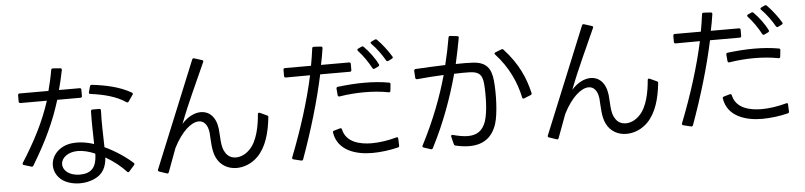

<svg xmlns="http://www.w3.org/2000/svg" viewBox="-48 -1096 5942 1418"><g transform="rotate(-5 2922.5 -386.5)"><path d="M97 -593C97 -586 102 -581 109 -581H305C256 -428 183 -288 88 -139C84 -131 86 -125 94 -123L149 -106C155 -104 161 -106 164 -112C267 -282 333 -421 382 -581H554C562 -581 566 -586 566 -593V-640C566 -648 562 -652 554 -652H401C413 -698 425 -746 435 -797C437 -805 433 -810 425 -811L370 -815C363 -816 358 -812 357 -805C348 -752 336 -701 323 -652H109C102 -652 97 -648 97 -640ZM939 -569C944 -576 943 -582 936 -586C852 -635 749 -657 646 -669C639 -670 634 -667 632 -660L620 -617C618 -609 621 -604 629 -603C733 -589 821 -566 890 -519C897 -515 903 -516 907 -523ZM905 -51C910 -57 910 -63 904 -68C851 -116 777 -166 699 -202C697 -297 693 -393 697 -475C697 -483 693 -487 685 -487H636C628 -487 624 -483 623 -476C621 -403 623 -317 625 -232C582 -246 538 -254 497 -254C450 -254 407 -244 371 -218C297 -165 288 -72 342 -11C377 31 443 48 496 48C535 48 574 40 607 24C670 -5 694 -58 699 -126C759 -91 814 -47 850 -7C855 -1 861 -1 866 -7ZM627 -161C627 -155 627 -149 627 -145C622 -60 587 -16 499 -16C465 -16 429 -26 405 -46C366 -78 365 -132 412 -166C436 -183 466 -191 500 -191C539 -191 583 -180 627 -161Z M1141 31C1148 34 1153 31 1156 24C1178 -35 1200 -94 1221 -151C1282 -271 1355 -331 1409 -331C1447 -331 1475 -301 1482 -241C1487 -181 1484 -108 1512 -52C1542 8 1599 36 1659 36C1715 36 1774 12 1818 -33C1884 -101 1912 -204 1924 -317C1925 -324 1922 -329 1916 -331L1864 -355C1856 -358 1850 -355 1849 -346C1843 -265 1822 -148 1764 -91C1734 -59 1696 -42 1661 -42C1628 -42 1598 -57 1581 -89C1553 -130 1558 -214 1552 -263C1541 -355 1490 -398 1430 -398C1383 -398 1331 -372 1288 -323C1345 -473 1415 -618 1480 -765C1483 -772 1481 -778 1473 -780L1416 -798C1409 -800 1404 -798 1401 -791C1321 -592 1206 -317 1079 -4C1075 4 1078 9 1085 12Z M2871 -668C2878 -671 2880 -677 2876 -684C2850 -728 2808 -782 2773 -817C2768 -822 2762 -822 2756 -819L2731 -807C2723 -803 2722 -797 2728 -791C2767 -753 2804 -700 2827 -659C2831 -653 2836 -651 2843 -654ZM2066 -610C2066 -602 2071 -598 2078 -598C2141 -598 2200 -598 2258 -599C2218 -413 2153 -208 2074 -7C2071 1 2073 7 2081 9L2138 23C2145 25 2150 22 2153 15C2228 -192 2291 -402 2333 -599C2405 -599 2476 -599 2553 -599C2561 -599 2565 -603 2565 -611V-656C2565 -664 2561 -668 2553 -668C2481 -668 2413 -668 2345 -668C2354 -709 2361 -750 2367 -790C2368 -798 2364 -803 2356 -803L2304 -806C2296 -806 2292 -803 2291 -795C2286 -754 2279 -712 2271 -668C2209 -668 2146 -668 2078 -668C2071 -668 2066 -664 2066 -656ZM2766 -620C2773 -624 2775 -629 2771 -636C2749 -682 2709 -735 2671 -773C2666 -778 2661 -779 2655 -776L2629 -764C2621 -760 2620 -754 2626 -747C2662 -709 2697 -657 2721 -612C2724 -605 2730 -603 2737 -606ZM2844 -481C2845 -488 2842 -493 2834 -494C2779 -504 2717 -509 2651 -509C2587 -509 2521 -504 2454 -496C2447 -495 2443 -490 2444 -482L2448 -435C2449 -427 2453 -423 2461 -424C2523 -434 2585 -439 2646 -439C2709 -439 2769 -434 2826 -423C2833 -421 2838 -425 2839 -433ZM2866 -76C2866 -85 2861 -89 2853 -86C2791 -69 2727 -59 2669 -59C2582 -59 2479 -82 2458 -180C2456 -188 2451 -191 2444 -189L2399 -176C2392 -174 2388 -169 2390 -162C2411 -26 2548 13 2666 13C2729 13 2797 4 2858 -11C2865 -12 2868 -17 2868 -24Z M3099 23C3106 25 3111 23 3114 17C3206 -160 3272 -344 3319 -517C3366 -519 3407 -519 3437 -518C3504 -515 3527 -491 3533 -424C3540 -339 3537 -214 3514 -146C3490 -77 3445 -50 3380 -50C3348 -50 3311 -57 3270 -68C3260 -70 3255 -66 3257 -56L3271 0C3273 7 3276 10 3283 12C3320 21 3354 25 3385 25C3488 25 3556 -23 3588 -122C3611 -194 3617 -344 3607 -442C3598 -532 3563 -583 3459 -587C3427 -589 3385 -589 3337 -588C3352 -654 3365 -718 3376 -779C3378 -787 3374 -791 3366 -792L3314 -798C3307 -799 3302 -795 3301 -788C3290 -722 3276 -655 3259 -587C3188 -585 3110 -581 3039 -577C3031 -576 3027 -572 3027 -564L3030 -513C3031 -505 3035 -501 3043 -501C3111 -508 3179 -512 3241 -515C3197 -357 3134 -190 3041 -10C3037 -3 3039 3 3047 6ZM3868 -311C3875 -314 3878 -319 3876 -326C3850 -439 3802 -549 3698 -662C3694 -667 3688 -669 3682 -666L3636 -648C3628 -645 3627 -639 3633 -632C3727 -530 3780 -414 3804 -299C3805 -291 3811 -288 3818 -291Z M4031 31C4038 34 4043 31 4046 24C4068 -35 4090 -94 4111 -151C4172 -271 4245 -331 4299 -331C4337 -331 4365 -301 4372 -241C4377 -181 4374 -108 4402 -52C4432 8 4489 36 4549 36C4605 36 4664 12 4708 -33C4774 -101 4802 -204 4814 -317C4815 -324 4812 -329 4806 -331L4754 -355C4746 -358 4740 -355 4739 -346C4733 -265 4712 -148 4654 -91C4624 -59 4586 -42 4551 -42C4518 -42 4488 -57 4471 -89C4443 -130 4448 -214 4442 -263C4431 -355 4380 -398 4320 -398C4273 -398 4221 -372 4178 -323C4235 -473 4305 -618 4370 -765C4373 -772 4371 -778 4363 -780L4306 -798C4299 -800 4294 -798 4291 -791C4211 -592 4096 -317 3969 -4C3965 4 3968 9 3975 12Z M5761 -668C5768 -671 5770 -677 5766 -684C5740 -728 5698 -782 5663 -817C5658 -822 5652 -822 5646 -819L5621 -807C5613 -803 5612 -797 5618 -791C5657 -753 5694 -700 5717 -659C5721 -653 5726 -651 5733 -654ZM4956 -610C4956 -602 4961 -598 4968 -598C5031 -598 5090 -598 5148 -599C5108 -413 5043 -208 4964 -7C4961 1 4963 7 4971 9L5028 23C5035 25 5040 22 5043 15C5118 -192 5181 -402 5223 -599C5295 -599 5366 -599 5443 -599C5451 -599 5455 -603 5455 -611V-656C5455 -664 5451 -668 5443 -668C5371 -668 5303 -668 5235 -668C5244 -709 5251 -750 5257 -790C5258 -798 5254 -803 5246 -803L5194 -806C5186 -806 5182 -803 5181 -795C5176 -754 5169 -712 5161 -668C5099 -668 5036 -668 4968 -668C4961 -668 4956 -664 4956 -656ZM5656 -620C5663 -624 5665 -629 5661 -636C5639 -682 5599 -735 5561 -773C5556 -778 5551 -779 5545 -776L5519 -764C5511 -760 5510 -754 5516 -747C5552 -709 5587 -657 5611 -612C5614 -605 5620 -603 5627 -606ZM5734 -481C5735 -488 5732 -493 5724 -494C5669 -504 5607 -509 5541 -509C5477 -509 5411 -504 5344 -496C5337 -495 5333 -490 5334 -482L5338 -435C5339 -427 5343 -423 5351 -424C5413 -434 5475 -439 5536 -439C5599 -439 5659 -434 5716 -423C5723 -421 5728 -425 5729 -433ZM5756 -76C5756 -85 5751 -89 5743 -86C5681 -69 5617 -59 5559 -59C5472 -59 5369 -82 5348 -180C5346 -188 5341 -191 5334 -189L5289 -176C5282 -174 5278 -169 5280 -162C5301 -26 5438 13 5556 13C5619 13 5687 4 5748 -11C5755 -12 5758 -17 5758 -24Z"/></g></svg>

Font: LINE Seed JP_OTF Regular
Style: Regular
Weight: 400
Designer: LY Corporation & Fontrix & Fontworks
Version: Version 1.002